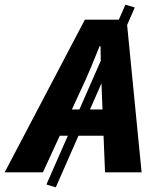

<svg xmlns="http://www.w3.org/2000/svg" viewBox="-84 -735 659 819"><path d="M154 64 114 52 451 -715 491 -703ZM-64 0 278 -651H456L520 0H364L350 -349Q349 -396 347 -442Q345 -488 345 -538H341Q321 -489 302 -443Q283 -397 260 -349L99 0ZM110 -156 136 -268H436L410 -156Z"/></svg>

Font: Source Sans 3 ExtraLight ExtraBold
Style: Italic
Weight: 800
Italic angle: -11°
Version: Version 3.052;hotconv 1.1.0;makeotfexe 2.6.0